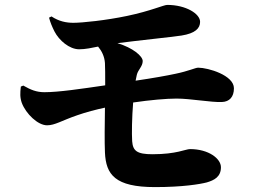

<svg xmlns="http://www.w3.org/2000/svg" viewBox="-20 -751 1040 783"><path d="M65 -398C62 -371 61 -354 69 -331C86 -287 134 -240 172 -240C204 -240 231 -259 295 -281C332 -294 371 -304 408 -312C407 -244 406 -173 408 -129C412 -39 449 12 612 12C726 12 796 0 823 -7C854 -16 881 -30 881 -69C881 -104 831 -143 755 -143C737 -143 700 -122 602 -122C538 -122 522 -136 519 -175C517 -206 518 -272 523 -333C591 -343 658 -349 700 -349C757 -349 842 -333 885 -335C916 -336 934 -356 934 -391C934 -444 829 -475 788 -475C777 -475 749 -461 695 -450C663 -443 602 -432 533 -422L538 -446C543 -467 562 -480 562 -502C562 -522 522 -556 459 -575C544 -586 680 -600 720 -606C777 -615 796 -636 796 -662C796 -695 738 -731 662 -731C648 -731 594 -706 498 -686C412 -668 316 -658 279 -658C250 -658 220 -664 190 -684L180 -679C185 -660 192 -643 202 -623C221 -586 263 -550 303 -550C328 -550 356 -556 380 -561C395 -543 406 -521 408 -494C409 -477 409 -444 409 -403C313 -389 220 -375 161 -375C128 -375 105 -385 75 -402Z"/></svg>

Font: Noto Serif SC Black
Style: Regular
Weight: 900
Designer: Ryoko NISHIZUKA 西塚涼子 (kana & ideographs); Frank Grießhammer (Latin, Greek & Cyrillic); Wenlong ZHANG 张文龙 (bopomofo); San
Foundry: Adobe
Version: Version 2.001;hotconv 1.1.0;makeotfexe 2.6.0